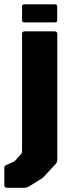

<svg xmlns="http://www.w3.org/2000/svg" viewBox="-55 -695 336 888"><path d="M-23 173.5Q-35 173.5 -35 161V81Q-35 72 -28 69.5L12 51L41 19.5Q45 15 46 11.5Q47 8 47 3V-537.5Q47 -550 59.5 -550H197.5Q210 -550 210 -537.5V43.5Q210 56 201.5 64.5L143 127.5L81.5 166Q69.5 173.5 57.5 173.5ZM57 -591.5Q47 -591.5 47 -601.5V-665Q47 -675 57 -675H200.5Q209.5 -675 209.5 -665V-601.5Q209.5 -591.5 200.5 -591.5Z"/></svg>

Font: Jaro 24pt
Style: Regular
Weight: 400
Designer: Agyei Archer, Celine Hurka, Mirko Velimirović
Version: Version 1.000